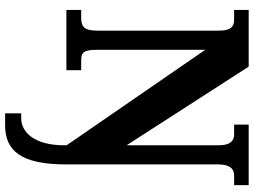

<svg xmlns="http://www.w3.org/2000/svg" viewBox="-141 -613 994 752"><g transform="rotate(90 356.0 -237.0)"><path d="M424 240H470C569 240 624 180 624 1V-594C624 -641 641 -657 668 -657H705V-714H468V-657H507C530 -657 549 -643 549 -598V-236L241 -714H19V-657H56C79 -657 100 -650 100 -598V-120C100 -65 80 -58 48 -58H19V0H255V-58H217C187 -58 175 -65 175 -120V-544L549 -1V9C549 125 498 177 443 177H424Z"/></g></svg>

Font: Noto Serif Devanagari Condensed Black
Style: Regular
Weight: 900
Width: 3
Designer: Universal Thirst, Indian Type Foundry and the Monotype Design Team
Foundry: Monotype Imaging Inc.
Version: Version 2.004